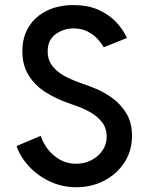

<svg xmlns="http://www.w3.org/2000/svg" viewBox="-20 -748 604 775"><path d="M289.1 7.8Q230.5 7.8 180.7 -15.9Q130.9 -39.6 95.9 -77.6Q61 -115.7 46.9 -158.7L144.5 -199.7Q153.8 -170.4 173.8 -144.8Q193.8 -119.1 222.9 -103Q252 -86.9 287.6 -86.9Q320.3 -86.9 348.1 -101.1Q376 -115.2 393.3 -139.9Q410.6 -164.6 410.6 -196.8Q410.6 -229.5 393.3 -252.7Q376 -275.9 350.1 -291.5Q324.2 -307.1 298.1 -316.7Q272 -326.2 254.4 -332.5Q206.1 -349.1 164.1 -375.7Q122.1 -402.3 96.2 -442.9Q70.3 -483.4 70.3 -541.5Q70.3 -598.1 96.2 -639.9Q122.1 -681.6 168.7 -704.6Q215.3 -727.5 276.4 -727.5Q333.5 -727.5 376 -709Q418.5 -690.4 447.5 -660.2Q476.6 -629.9 492.2 -594.7L398.4 -557.1Q390.1 -572.8 374 -590.6Q357.9 -608.4 333.5 -620.8Q309.1 -633.3 277.3 -633.3Q236.3 -633.3 204.3 -609.9Q172.4 -586.4 172.4 -540Q172.4 -510.3 186.3 -489Q200.2 -467.8 221.9 -452.9Q243.7 -438 267.3 -428Q291 -418 310.5 -411.1Q333 -403.8 366.7 -389.9Q400.4 -376 433.6 -352.1Q466.8 -328.1 489.7 -291Q512.7 -253.9 512.7 -199.7Q512.7 -138.7 481.9 -91.8Q451.2 -44.9 400.1 -18.6Q349.1 7.8 289.1 7.8Z"/></svg>

Font: Reddit Sans Medium
Style: Regular
Weight: 500
Designer: Stephen Hutchings
Foundry: Reddit
Version: Version 1.014